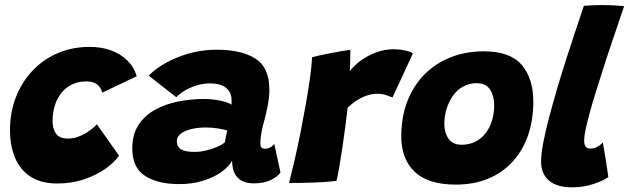

<svg xmlns="http://www.w3.org/2000/svg" viewBox="-20 -738 2549 778"><path d="M462.5 -107Q443.5 -80 407.2 -54.2Q371 -28.5 321.2 -11.5Q271.5 5.5 212 5.5Q145.5 5.5 103.2 -22.5Q61 -50.5 40.8 -99.2Q20.5 -148 20.5 -210.5Q20.5 -283 44.5 -344.5Q68.5 -406 112 -451.8Q155.5 -497.5 214.2 -522.8Q273 -548 343.5 -548Q390.5 -548 429.5 -534Q468.5 -520 495.8 -493.2Q523 -466.5 534 -429L394 -362.5Q393.5 -366 390.8 -373.2Q388 -380.5 381.2 -388.8Q374.5 -397 361.8 -402.5Q349 -408 328.5 -408Q296 -408 270.5 -395.2Q245 -382.5 227.8 -360.5Q210.5 -338.5 201.8 -309.2Q193 -280 193 -247.5Q193 -217 206.8 -196.8Q220.5 -176.5 256 -176.5Q277.5 -176.5 297 -183.8Q316.5 -191 332.2 -201.2Q348 -211.5 358.8 -221Q369.5 -230.5 372.5 -234.5Z M705.5 8Q620.5 8 568.2 -25Q516 -58 516 -136.5Q516 -192.5 540.8 -231Q565.5 -269.5 607.5 -292.8Q649.5 -316 701.2 -326.5Q753 -337 808 -337Q831.5 -337 854.2 -333.5Q877 -330 894.8 -324.5Q912.5 -319 918.5 -313.5Q919 -320.5 918.2 -335.8Q917.5 -351 912.5 -360.5Q904 -380 884 -390Q864 -400 829 -400Q804 -400 777.5 -392Q751 -384 729 -371Q707 -358 694.5 -344L582.5 -431.5Q629 -478 703.5 -507.2Q778 -536.5 858 -536.5Q958.5 -536.5 1015 -500.5Q1071.5 -464.5 1071.5 -375Q1071.5 -347.5 1066 -316.5Q1060.5 -285.5 1052.5 -255.5Q1045 -229.5 1040 -204.2Q1035 -179 1035 -158.5Q1035 -144.5 1039.8 -140Q1044.5 -135.5 1053 -135.5Q1065.5 -135.5 1075 -140.5Q1084.5 -145.5 1091.5 -154.5L1116.5 -39Q1105.5 -22 1077.2 -8.5Q1049 5 1008.5 5Q965.5 5 943 -18.2Q920.5 -41.5 920.5 -87.5Q909 -64 878.5 -42Q848 -20 804 -6Q760 8 705.5 8ZM769.5 -122.5Q790.5 -122.5 814.8 -128.2Q839 -134 860 -143Q881 -152 891.5 -162Q893 -173 895.8 -186.8Q898.5 -200.5 901 -209Q892 -213 866 -217.2Q840 -221.5 812 -221.5Q793 -221.5 772.8 -218.5Q752.5 -215.5 735.2 -208.8Q718 -202 707.2 -191.2Q696.5 -180.5 696.5 -166Q696.5 -143.5 713.2 -133Q730 -122.5 769.5 -122.5Z M1397.5 -449.5Q1413.5 -471.5 1441 -491.8Q1468.5 -512 1503 -525.2Q1537.5 -538.5 1574.5 -538.5Q1597.5 -538.5 1621.2 -533.5Q1645 -528.5 1653 -521.5L1570.5 -343Q1560.5 -347 1545.2 -352.5Q1530 -358 1509 -358Q1488 -358 1467 -351Q1446 -344 1426.2 -331.5Q1406.5 -319 1388.5 -301Q1385.5 -274 1380 -231Q1374.5 -188 1367.8 -142.5Q1361 -97 1354.5 -59.8Q1348 -22.5 1343.5 -5Q1302.5 0 1251 1.8Q1199.5 3.5 1151.5 3.5Q1162 -38.5 1174.5 -92.8Q1187 -147 1198.8 -206.5Q1210.5 -266 1220.5 -323.2Q1230.5 -380.5 1237 -428.2Q1243.5 -476 1244.5 -506Q1273.5 -513.5 1307 -520.2Q1340.5 -527 1366.5 -531.2Q1392.5 -535.5 1399.5 -536Q1399.5 -518.5 1399 -491.2Q1398.5 -464 1397.5 -449.5Z M1826.5 10Q1715.5 10 1660.8 -41.5Q1606 -93 1606 -185.5Q1606 -262.5 1630 -325.8Q1654 -389 1698.5 -434.8Q1743 -480.5 1804.5 -505.2Q1866 -530 1940.5 -530Q2047 -530 2094 -475Q2141 -420 2141 -326.5Q2141 -251 2119.5 -189.2Q2098 -127.5 2057 -82.8Q2016 -38 1958 -14Q1900 10 1826.5 10ZM1850.5 -151.5Q1883 -151.5 1907.5 -164.5Q1932 -177.5 1948.8 -199.8Q1965.5 -222 1974 -250.8Q1982.5 -279.5 1982.5 -311.5Q1982.5 -348.5 1966 -374.8Q1949.5 -401 1911 -401Q1880.5 -401 1856.2 -387.2Q1832 -373.5 1815.2 -349.8Q1798.5 -326 1789.5 -296.5Q1780.5 -267 1780.5 -236Q1780.5 -199.5 1797.8 -175.5Q1815 -151.5 1850.5 -151.5Z M2445 -20.5Q2426 -6.5 2386 7.2Q2346 21 2297.5 21Q2236 21 2204.2 -6.5Q2172.5 -34 2172.5 -83.5Q2172.5 -112.5 2181.2 -159Q2190 -205.5 2205 -262.2Q2220 -319 2238.2 -381Q2256.5 -443 2276.2 -504Q2296 -565 2314 -619.2Q2332 -673.5 2346 -714.5Q2386.5 -717.5 2420.5 -717.5Q2442 -717.5 2462.8 -716.5Q2483.5 -715.5 2509 -713Q2485.5 -643 2464 -580Q2442.5 -517 2424.8 -461.5Q2407 -406 2392.5 -359.2Q2378 -312.5 2368 -275.2Q2358 -238 2352.5 -211.2Q2347 -184.5 2347 -169Q2347 -153.5 2352.5 -144.8Q2358 -136 2371.5 -136Q2388 -136 2400 -142.8Q2412 -149.5 2422.5 -160.5Q2424 -153.5 2427.5 -133.5Q2431 -113.5 2434.8 -89Q2438.5 -64.5 2441.5 -45Q2444.5 -25.5 2445 -20.5Z"/></svg>

Font: Grandstander Thin ExtraBold
Style: Italic
Weight: 800
Italic angle: -15°
Version: Version 1.200